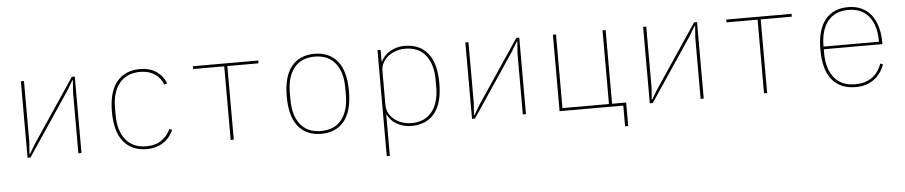

<svg xmlns="http://www.w3.org/2000/svg" viewBox="-42 -810 6084 1291"><g transform="rotate(-5 3000.0 -164.0)"><path d="M118 -516H139V-104L133 -23H136L175 -88L462 -516H482V0H461V-412L467 -493H464L425 -428L138 0H118Z M922 12Q822 12 766 -55.5Q710 -123 710 -258Q710 -393 766 -460.5Q822 -528 922 -528Q990 -528 1034.5 -496.5Q1079 -465 1096 -416L1077 -410Q1058 -458 1018.5 -483.5Q979 -509 922 -509Q831 -509 782 -448.5Q733 -388 733 -282V-234Q733 -128 782 -67.5Q831 -7 922 -7Q982 -7 1023 -35Q1064 -63 1085 -110L1103 -102Q1093 -79 1076.5 -58Q1060 -37 1037.5 -21.5Q1015 -6 986 3Q957 12 922 12Z M1489 -497H1279V-516H1720V-497H1510V0H1489Z M2100 12Q2000 12 1945 -55.5Q1890 -123 1890 -258Q1890 -393 1945 -460.5Q2000 -528 2100 -528Q2200 -528 2255 -460.5Q2310 -393 2310 -258Q2310 -123 2255 -55.5Q2200 12 2100 12ZM2100 -7Q2191 -7 2239 -67.5Q2287 -128 2287 -234V-282Q2287 -388 2239 -448.5Q2191 -509 2100 -509Q2009 -509 1961 -448.5Q1913 -388 1913 -282V-234Q1913 -128 1961 -67.5Q2009 -7 2100 -7Z M2525 -516H2546V-438H2549Q2557 -454 2571 -470.5Q2585 -487 2605 -499.5Q2625 -512 2651 -520Q2677 -528 2710 -528Q2810 -528 2865 -460.5Q2920 -393 2920 -258Q2920 -123 2865 -55.5Q2810 12 2710 12Q2677 12 2651 4Q2625 -4 2605 -16.5Q2585 -29 2571 -45Q2557 -61 2549 -78H2546V200H2525ZM2710 -7Q2801 -7 2849 -67.5Q2897 -128 2897 -234V-282Q2897 -388 2849 -448.5Q2801 -509 2710 -509Q2678 -509 2648 -499Q2618 -489 2595.5 -471Q2573 -453 2559.5 -428Q2546 -403 2546 -373V-143Q2546 -113 2559.5 -88Q2573 -63 2595.5 -45Q2618 -27 2648 -17Q2678 -7 2710 -7Z M3118 -516H3139V-104L3133 -23H3136L3175 -88L3462 -516H3482V0H3461V-412L3467 -493H3464L3425 -428L3138 0H3118Z M4139 0H3709V-516H3730V-19H4044V-516H4065V-19H4160V140H4139Z M4318 -516H4339V-104L4333 -23H4336L4375 -88L4662 -516H4682V0H4661V-412L4667 -493H4664L4625 -428L4338 0H4318Z M5089 -497H4879V-516H5320V-497H5110V0H5089Z M5706 12Q5604 12 5548 -55.5Q5492 -123 5492 -258Q5492 -393 5547 -460.5Q5602 -528 5702 -528Q5753 -528 5792.5 -509.5Q5832 -491 5858 -457Q5884 -423 5897.5 -375Q5911 -327 5911 -267V-260H5515V-234Q5515 -128 5564 -67.5Q5613 -7 5706 -7Q5771 -7 5816.5 -37.5Q5862 -68 5885 -131L5903 -124Q5880 -61 5830.5 -24.5Q5781 12 5706 12ZM5702 -509Q5611 -509 5563 -448.5Q5515 -388 5515 -282V-278H5889V-282Q5889 -388 5841 -448.5Q5793 -509 5702 -509Z"/></g></svg>

Font: IBM Plex Mono Thin
Style: Regular
Weight: 100
Monospace: yes
Designer: Mike Abbink, Paul van der Laan, Pieter van Rosmalen
Foundry: Bold Monday
Version: Version 2.3